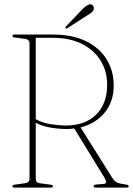

<svg xmlns="http://www.w3.org/2000/svg" viewBox="-20 -858 608 878"><path d="M500 -467Q500 -393 458.5 -342.8Q417 -292.5 348.5 -275.5L492.5 -46Q504 -27.5 517 -22.5Q530 -17.5 548.5 -15.5Q560.5 -14 564.5 -12Q568.5 -10 568.5 -6.5Q568.5 0 560 0H416.5Q408 0 408 -6.5Q408 -13 418.5 -14L454.5 -17Q474 -18.5 458 -45L319.5 -270.5Q301.5 -268 284.5 -268Q249.5 -268 211.2 -274.5Q173 -281 143.5 -296.5V-40.5Q143.5 -22 162.5 -20L211.5 -13.5Q222 -12.5 222 -6.5Q222 0 213.5 0H45.5Q37 0 37 -6.5Q37 -12.5 47 -13.5L93.5 -20Q115 -22.5 115 -40.5V-660Q115 -677.5 93.5 -680.5L47 -686.5Q37 -687.5 37 -694Q37 -700 45.5 -700H222Q311 -700 373 -669.8Q435 -639.5 467.5 -586.8Q500 -534 500 -467ZM143.5 -685V-313Q174.5 -295.5 214 -289.8Q253.5 -284 281.5 -284Q369 -284 419.5 -333.8Q470 -383.5 470 -470.5Q470 -532 440.2 -580.5Q410.5 -629 355 -657Q299.5 -685 222.5 -685ZM356 -815Q381 -840.5 396 -838Q403.5 -836.5 407 -829.8Q410.5 -823 409 -816.5Q406.5 -807 399 -801.2Q391.5 -795.5 380.5 -788.5L287 -728.5Q282.5 -725.5 280 -729Q277 -732 282 -737.5Z"/></svg>

Font: Fraunces 144pt S050 Thin
Style: Regular
Weight: 100
Version: Version 1.000; ttfautohint (v1.8.3)